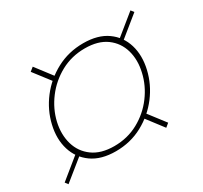

<svg xmlns="http://www.w3.org/2000/svg" viewBox="-169 -786 849 802"><g transform="rotate(-30 255.5 -385.0)"><path d="M192.5 -155Q122 -155 77.8 -186.5Q33.5 -218 17.5 -270.2Q1.5 -322.5 16 -385Q30.5 -447.5 70.5 -499.8Q110.5 -552 169.2 -583.2Q228 -614.5 298.5 -614.5Q369 -614.5 413 -583.2Q457 -552 472.8 -499.8Q488.5 -447.5 474 -385Q459.5 -322.5 419.8 -270.2Q380 -218 321.5 -186.5Q263 -155 192.5 -155ZM-48.5 -135 -59 -149 53 -240 64 -226ZM423 -135 353.5 -226 371 -240 440.5 -149.5ZM197.5 -177Q261.5 -177 314 -205.8Q366.5 -234.5 402 -282Q437.5 -329.5 450 -385Q463 -440.5 449.5 -487.8Q436 -535 396.8 -563.8Q357.5 -592.5 293.5 -592.5Q230 -592.5 177.2 -563.8Q124.5 -535 88.8 -487.8Q53 -440.5 40 -385Q27.5 -329.5 41.2 -282Q55 -234.5 94.5 -205.8Q134 -177 197.5 -177ZM119.5 -529.5 49.5 -620.5 67.5 -635 137 -544ZM438 -530 427 -544 538.5 -634.5 549.5 -620.5Z"/></g></svg>

Font: Bodoni Moda SC 11pt
Style: Italic
Weight: 400
Italic angle: -13°
Version: Version 2.005